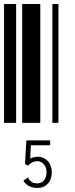

<svg xmlns="http://www.w3.org/2000/svg" viewBox="-20 -610 370 953"><path d="M0 0V-590H60V0ZM90 0V-590H180V0ZM240 0V-590H270V0ZM165 323Q143 323 125 314Q107 305 96 287L120 270L121 271Q121 275 122 278Q123 280 127 284Q134 293 144 297Q153 300 166 300Q178 300 188 294Q199 287 205 274Q211 262 211 245Q211 220 197 205Q184 190 163 190Q152 190 140 196Q129 202 120 212L104 205L111 87H229V111H133L130 177Q148 168 168 168Q188 168 203 178Q219 187 228 205Q237 223 237 246Q237 270 228 287Q218 305 202 314Q185 323 165 323Z"/></svg>

Font: Libre Barcode 128 Text
Style: Regular
Weight: 400
Version: Version 1.005; ttfautohint (v1.8.3)